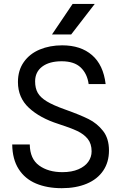

<svg xmlns="http://www.w3.org/2000/svg" viewBox="-20 -976 640 1006"><path d="M44 -219H136Q137 -143.5 185 -108.8Q233 -74 307 -74Q356 -74 390.8 -89Q425.5 -104 442.8 -128.8Q460 -153.5 460 -183Q460 -222.5 440 -247.8Q420 -273 384.5 -289.8Q349 -306.5 286.5 -326.5Q189 -357.5 131.5 -411Q74 -464.5 74 -546Q74 -607.5 104.8 -651Q135.5 -694.5 188.2 -716.5Q241 -738.5 306 -738.5Q403 -738.5 462.2 -687.2Q521.5 -636 533.5 -535.5H444.5Q437 -590 402.8 -622.5Q368.5 -655 303 -655Q238.5 -655 201.2 -627Q164 -599 164 -549.5Q164 -513.5 178 -489.2Q192 -465 225.2 -444.8Q258.5 -424.5 320.5 -402.5Q399 -374.5 443.8 -352.2Q488.5 -330 519.8 -290.2Q551 -250.5 551 -187.5Q551 -126.5 520.8 -81.8Q490.5 -37 434.5 -13.5Q378.5 10 303.5 10Q226.5 10 168.5 -14.5Q110.5 -39 77.8 -90.2Q45 -141.5 44 -219ZM476.5 -955.5 353 -795.5H252.5L360.5 -955.5Z"/></svg>

Font: SplineSansMono30
Style: Regular
Weight: 400
Designer: Eben Sorkin, Mirko Velimirovic
Foundry: Sorkin Type
Version: Version 1.000